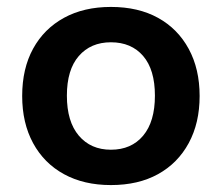

<svg xmlns="http://www.w3.org/2000/svg" viewBox="-20 -524 640 554"><path d="M300 10Q222 10 164.5 -21.5Q107 -53 75.5 -111Q44 -169 44 -247Q44 -326 75.5 -383.5Q107 -441 164.5 -472.5Q222 -504 300 -504Q379 -504 436 -472.5Q493 -441 524.5 -383Q556 -325 556 -247Q556 -169 524.5 -111Q493 -53 436 -21.5Q379 10 300 10ZM300 -92Q359 -92 393 -132.5Q427 -173 427 -248Q427 -323 393 -362.5Q359 -402 300 -402Q242 -402 207.5 -362.5Q173 -323 173 -248Q173 -173 207.5 -132.5Q242 -92 300 -92Z"/></svg>

Font: Nunito Sans 10pt
Style: Bold
Weight: 700
Designer: Vernon Adams
Foundry: Vernon Adams
Version: Version 3.101;gftools[0.9.27]